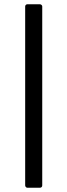

<svg xmlns="http://www.w3.org/2000/svg" viewBox="-20 -770 315 900"><path d="M108 110Q104 110 101 106.5Q98 103 98 99V-740Q98 -744 101 -747Q104 -750 108 -750H167Q171 -750 174.5 -747Q178 -744 178 -740V99Q178 104 175 107Q172 110 167 110Z"/></svg>

Font: LINE Seed Sans TH App
Style: Regular
Weight: 400
Designer: Dalton Maag Ltd | Thai characters by Cadson Demak Co.,Ltd.
Foundry: Dalton Maag Ltd
Version: Version 1.003